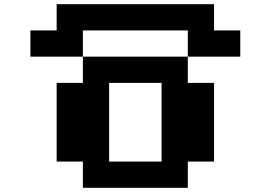

<svg xmlns="http://www.w3.org/2000/svg" viewBox="-20 -895 1290 915"><path d="M250 -875H1000V-750H1125V-625H875V-750H375V-625H125V-750H250ZM875 -625V-500H1000V-125H875V0H375V-125H250V-500H375V-625ZM500 -500V-125H750V-500Z"/></svg>

Font: Dogica Pixel
Style: Bold
Weight: 700
Designer: Roberto Mocci
Version: Version 001.000